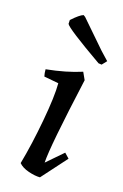

<svg xmlns="http://www.w3.org/2000/svg" viewBox="-111 -747 518 809"><g transform="rotate(15 148.0 -342.0)"><path d="M277 -514 263 -516Q104 -627 98 -644L99 -661Q134 -692 150 -696L158 -690L262 -570L296 -534ZM121 -391 57 -403Q54 -416 54 -434Q142 -443 210 -465L225 -432Q156 -124 152 -53L225 -116L245 -95L149 12Q127 12 98 2Q69 -8 55 -25Q80 -112 100.5 -223Q121 -334 121 -391Z"/></g></svg>

Font: Albura Medium
Style: Italic
Weight: 462
Italic angle: -7°
Designer: Mercedes Jáuregui
Foundry: Omnibus-Type Team
Version: Version 1.000